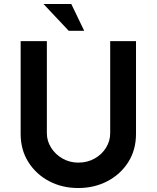

<svg xmlns="http://www.w3.org/2000/svg" viewBox="-20 -939 789 967"><path d="M216 -268Q216 -229 237.5 -195Q259 -161 295 -140.5Q331 -120 374 -120Q420 -120 456.5 -140.5Q493 -161 514 -195Q535 -229 535 -268V-732H665V-265Q665 -184 626 -122.5Q587 -61 521 -26.5Q455 8 374 8Q293 8 227.5 -26.5Q162 -61 123 -122.5Q84 -184 84 -265V-732H216ZM199 -919H339L404 -784H326Z"/></svg>

Font: Reem Kufi SemiBold
Style: Regular
Weight: 600
Designer: Khaled Hosny
Version: Version 1.001